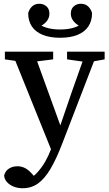

<svg xmlns="http://www.w3.org/2000/svg" viewBox="-20 -757 581 1022"><path d="M101 245Q74 245 52 236Q30 227 16.5 211.5Q3 196 2 177Q8 153 27.5 140.5Q47 128 73 128Q94 128 113 137.5Q132 147 151 169L181 203L145 220L128 202Q157 185 180 159.5Q203 134 221 102.5Q239 71 252 36L271 -15L278 -22L364 -273L438 -482H500L311 8Q280 89 249 141.5Q218 194 182.5 219.5Q147 245 101 245ZM261 61 42 -482H159L305 -79L317 -62ZM6 -441V-482H263V-441L150 -427H103ZM337 -441V-482H537V-441L459 -427H436ZM300 -556Q246 -556 207.5 -571.5Q169 -587 149.5 -616.5Q130 -646 130 -687Q135 -707 150 -722Q165 -737 190 -737Q211 -737 227 -723.5Q243 -710 243 -684Q243 -661 227.5 -642.5Q212 -624 187 -614L168 -644Q194 -620 226 -610Q258 -600 300 -600Q342 -600 374 -610Q406 -620 432 -644L413 -614Q389 -624 373 -642.5Q357 -661 357 -684Q357 -710 373 -723.5Q389 -737 410 -737Q435 -737 450 -722Q465 -707 470 -687Q470 -646 450.5 -616.5Q431 -587 393 -571.5Q355 -556 300 -556Z"/></svg>

Font: Source Serif 4 18pt Medium
Style: Regular
Weight: 500
Designer: Frank Grießhammer
Foundry: Adobe Systems Incorporated
Version: Version 4.004;hotconv 1.0.116;makeotfexe 2.5.65601